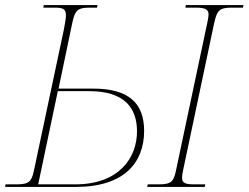

<svg xmlns="http://www.w3.org/2000/svg" viewBox="-39 -734 976 754"><path d="M-19 0H260C449 0 527 -96 527 -220C527 -330 465 -386 328 -386H191L244 -640C255 -693 264 -704 314 -704H342L344 -714H133L131 -704H174C207 -704 220 -700 220 -674C220 -661 216 -640 212 -619L94 -63C85 -22 76 -10 26 -10H-17ZM539 0H765L767 -10H724C687 -10 676 -16 676 -36C676 -45 678 -56 681 -70L802 -643C813 -693 822 -704 872 -704H915L917 -714H691L689 -704H732C771 -704 780 -694 780 -677C780 -669 778 -660 776 -649L652 -64C643 -21 634 -10 584 -10H541ZM257 -10H111L188 -376H312C449 -376 499 -311 499 -218C499 -113 427 -10 257 -10Z"/></svg>

Font: Noto Serif Display Thin
Style: Italic
Weight: 100
Italic angle: -12°
Designer: Monotype Design Team
Foundry: Monotype Imaging Inc.
Version: Version 2.009